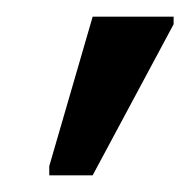

<svg xmlns="http://www.w3.org/2000/svg" viewBox="-20 -786 228 230"><path d="M39 -576V-587L91 -766H188V-757L91 -576Z"/></svg>

Font: Noto Sans ExtraCondensed
Style: Regular
Weight: 400
Width: 2
Designer: Monotype Design Team
Foundry: Monotype Imaging Inc.
Version: Version 2.013; ttfautohint (v1.8.4.7-5d5b)